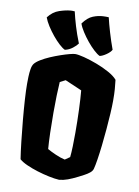

<svg xmlns="http://www.w3.org/2000/svg" viewBox="-107 -1081 840 1162"><g transform="rotate(10 313.0 -500.0)"><path d="M339.4 10.3Q312.5 8.8 276.4 1.2Q240.2 -6.3 203.1 -17.8Q166 -29.3 135.3 -43.2Q104.5 -57.1 88.4 -71.8Q81.5 -115.7 74.5 -177.7Q67.4 -239.7 61.3 -306.4Q55.2 -373 51.5 -431.9Q47.9 -490.7 47.9 -527.8Q47.9 -545.9 48.6 -570.6Q49.3 -595.2 53 -618.2Q56.6 -641.1 65.4 -652.8Q76.2 -667 100.6 -681.9Q125 -696.8 155.5 -710Q186 -723.1 216.6 -733.6Q247.1 -744.1 270.8 -750.2Q294.4 -756.3 304.7 -756.3Q322.8 -756.3 359.4 -747.1Q396 -737.8 438.2 -721.9Q480.5 -706.1 516.8 -686Q553.2 -666 570.8 -645Q574.2 -615.2 576.4 -588.9Q578.6 -562.5 578.6 -517.6Q578.6 -485.4 575.9 -439.2Q573.2 -393.1 568.8 -341.1Q564.5 -289.1 558.8 -239.7Q553.2 -190.4 547.1 -151.6Q541 -112.8 535.6 -92.8Q532.2 -78.6 517.8 -66.9Q503.4 -55.2 485.1 -45.7Q466.8 -36.1 451.7 -28.3Q418 -11.2 391.8 -1.7Q365.7 7.8 339.4 10.3ZM352.1 -116.2 381.8 -136.7Q384.8 -164.1 386 -203.1Q387.2 -242.2 387.2 -286.1Q387.2 -357.9 384.5 -428.7Q381.8 -499.5 377.4 -545.9L274.4 -590.3L240.7 -573.2Q238.3 -540.5 236.8 -489.5Q235.4 -438.5 235.4 -383.8Q235.4 -320.3 237.1 -261.7Q238.8 -203.1 242.2 -161.6Q262.2 -149.9 294.4 -135.7Q326.7 -121.6 352.1 -116.2ZM451.2 -770.5Q436 -777.3 414.8 -796.9Q393.6 -816.4 372.1 -842.5Q350.6 -868.7 333.3 -895.8Q315.9 -922.9 308.6 -944.8Q337.4 -984.4 368.7 -996.8Q399.9 -1009.3 429.7 -1010.7Q443.4 -1011.7 447.3 -1011.2Q451.2 -1010.7 464.8 -1010.7Q473.1 -974.1 488.5 -922.1Q503.9 -870.1 522 -820.8Q513.2 -804.7 490.7 -789.3Q468.3 -773.9 451.2 -770.5ZM237.3 -770.5Q222.2 -777.3 201.4 -796.4Q180.7 -815.4 159.4 -841.3Q138.2 -867.2 120.8 -894.5Q103.5 -921.9 95.2 -944.8Q123.5 -982.4 162.8 -995.4Q202.1 -1008.3 229.5 -1010.3Q239.3 -1011.2 240.7 -1011Q242.2 -1010.7 243.9 -1010.5Q245.6 -1010.3 255.9 -1010.3Q264.6 -971.2 279.1 -923.1Q293.5 -875 314.5 -822.8Q305.2 -809.1 283.9 -792.5Q262.7 -775.9 237.3 -770.5Z"/></g></svg>

Font: Fruktur
Style: Regular
Weight: 400
Designer: Viktoriya Grabowska, Eben Sorkin
Foundry: Viktoriya Grabowska
Version: Version 1.008; ttfautohint (v1.8.4.7-5d5b)